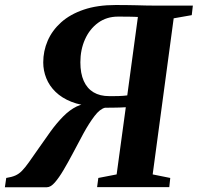

<svg xmlns="http://www.w3.org/2000/svg" viewBox="-53 -766 810 786"><path d="M-33 0.5 -27.5 -37.5Q-5 -41 9.8 -47.5Q24.5 -54 37 -66.8Q49.5 -79.5 65.5 -102Q81.5 -124.5 106.5 -160.5Q129.5 -194 154 -227.8Q178.5 -261.5 205.2 -288.8Q232 -316 261 -330.2Q290 -344.5 321.5 -338.5L330 -331Q277.5 -334 238.8 -349.5Q200 -365 174.5 -389.8Q149 -414.5 136.5 -445.8Q124 -477 124 -510.5Q124 -557 142.2 -599.2Q160.5 -641.5 197.2 -674.5Q234 -707.5 289.8 -726.5Q345.5 -745.5 420.5 -745.5Q445 -745.5 465.5 -745.2Q486 -745 505 -744.5Q524 -744 543.5 -743.5Q563 -743 585.5 -743H736.5L732 -704L658 -691L572 -52L644 -37.5L640 0H344.5L349.5 -37.5L424.5 -52L462 -327Q451 -326 436.8 -325.8Q422.5 -325.5 407.2 -325.2Q392 -325 377 -325Q356 -320 333.8 -290.8Q311.5 -261.5 289 -220.5Q266.5 -179.5 244.5 -137Q225.5 -101 207 -69.8Q188.5 -38.5 171.5 -19Q154.5 0.5 139 0.5ZM468 -375.5 511.5 -696.5Q505.5 -697 496.8 -697.2Q488 -697.5 472.8 -697.8Q457.5 -698 430 -698Q383.5 -698 348.8 -672.8Q314 -647.5 295 -605Q276 -562.5 276 -511Q276 -465.5 289.8 -434.8Q303.5 -404 329.8 -388.2Q356 -372.5 393.5 -372.5Q402 -372.5 412.2 -372.5Q422.5 -372.5 432.5 -372.8Q442.5 -373 451.8 -373.8Q461 -374.5 468 -375.5Z"/></svg>

Font: Merriweather 60pt
Style: Bold Italic
Weight: 700
Italic angle: -7.8°
Version: Version 2.101